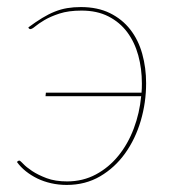

<svg xmlns="http://www.w3.org/2000/svg" viewBox="-20 -518 495 544"><path d="M60.5 -440.5Q81.5 -456 99.5 -467Q117.5 -478 135 -485Q152.5 -492 170.5 -495Q188.5 -498 209 -498Q256.5 -498 291.5 -480.8Q326.5 -463.5 349.2 -434.2Q372 -405 383 -365.5Q394 -326 394 -282Q394 -227.5 378.8 -175.8Q363.5 -124 334.5 -83.5Q305.5 -43 263.8 -18.5Q222 6 169 6Q146 6 125 1.2Q104 -3.5 86 -12.2Q68 -21 53.2 -32.8Q38.5 -44.5 28 -59L30 -61Q32 -63 35 -63Q37 -63 45.8 -53.8Q54.5 -44.5 71 -33.5Q87.5 -22.5 112 -13.2Q136.5 -4 170 -4Q215 -4 251.8 -23.8Q288.5 -43.5 315.5 -76.8Q342.5 -110 359 -153.8Q375.5 -197.5 380 -245.5H109L110 -255.5H381Q381.5 -262 381.8 -268.2Q382 -274.5 382 -281.5Q382 -323.5 371.8 -361Q361.5 -398.5 340.5 -426.8Q319.5 -455 287.2 -471.5Q255 -488 211 -488Q174 -488 148.2 -479.5Q122.5 -471 105.8 -461Q89 -451 79.5 -443Q70 -435 65 -435.5Q63 -436 61 -438.5Z"/></svg>

Font: Lato Hairline
Style: Italic
Weight: 100
Italic angle: -7°
Designer: Lukasz Dziedzic
Foundry: tyPoland Lukasz Dziedzic
Version: Version 2.007; 2014-02-27